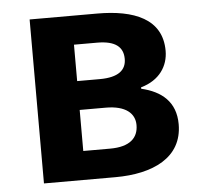

<svg xmlns="http://www.w3.org/2000/svg" viewBox="-45 -606 683 653"><g transform="rotate(-5 296.5 -280.0)"><path d="M79.3 0H323.3C451 0 553.3 -46.4 553.3 -160.9C553.3 -237.6 505.1 -276.1 436.8 -292V-296.8C501.2 -314.9 530.8 -361.8 530.8 -413.4C530.8 -522.7 435.2 -559.8 310.3 -559.8H79.3ZM222.1 -336.9V-461.2H301.3C364.4 -461.2 389.9 -437.9 389.9 -398.1C389.9 -360.3 363.6 -336.9 299.1 -336.9ZM222.1 -98.3V-238.4H311.1C379 -238.4 410.2 -210.3 410.2 -170.5C410.2 -126.8 381.6 -98.3 313.9 -98.3Z"/></g></svg>

Font: Source Han Sans JP VF
Style: Regular
Weight: 250
Designer: Ryoko NISHIZUKA 西塚涼子 (kana, bopomofo & ideographs); Paul D. Hunt (Latin, Greek & Cyrillic); Sandoll Communications 산돌커뮤니
Foundry: Adobe
Version: Version 2.004;hotconv 1.0.118;makeotfexe 2.5.65603